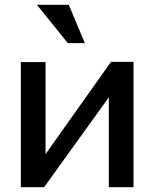

<svg xmlns="http://www.w3.org/2000/svg" viewBox="-20 -781 644 801"><path d="M67 0V-522H170V-138L443 -523H537V0H434V-375L164 0ZM267 -761 334 -601H263L134 -761Z"/></svg>

Font: Rising Sun Medium
Style: Regular
Weight: 500
Designer: Matt McInerney, Pablo Impallari, Rodrigo Fuenzalida (Raleway font), Stephen Hutchings (Greek), Cristiano Sobral (main ch
Foundry: The Rising Sun Project Authors
Version: Version 4.327; ttfautohint (v1.8.4.7-5d5b-dirty)